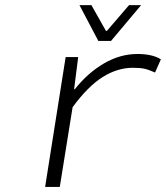

<svg xmlns="http://www.w3.org/2000/svg" viewBox="-20 -734 652 754"><path d="M366.2 -573.2 292 -713.9H338.9L396 -612.8H399.9L486.8 -713.9H534.2L416 -573.2ZM157.2 0 237.8 -509.8H287.1L271 -383.8H273.9Q324.7 -447.8 388.2 -484.9Q451.7 -522 520 -522Q578.6 -522 611.8 -501L588.9 -449.2Q564 -460.4 547.1 -464.1Q530.3 -467.8 502 -467.8Q440.9 -467.8 382.8 -431.2Q324.7 -394.5 265.1 -313L214.8 0Z"/></svg>

Font: Office Code Pro Light Italic
Style: Regular
Weight: 300
Italic angle: -9°
Designer: Nathan Rutzky & Paul D. Hunt
Foundry: Adobe Systems Incorporated
Version: Version 1.004;PS 001.004;hotconv 1.0.70;makeotf.lib2.5.58329